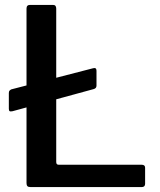

<svg xmlns="http://www.w3.org/2000/svg" viewBox="-20 -762 650 782"><path d="M373 -413Q373 -402 361 -399L31 -309Q22 -307 19 -309.5Q16 -312 16 -319V-383Q16 -390 19 -393Q22 -396 26 -398L359 -484Q373 -488 373 -474ZM88 -727Q88 -742 102 -742H196Q209 -742 209 -727V-102Q209 -91 219 -91H557Q571 -91 571 -79V-13Q571 -7 567.5 -3.5Q564 0 557 0H105Q95 0 91.5 -4Q88 -8 88 -16V-727Z"/></svg>

Font: Libre Franklin Medium
Style: Regular
Weight: 500
Designer: Pablo Impallari, Rodrigo Fuenzalida, Nhung Nguyen
Foundry: Impallari Type
Version: Version 3.000